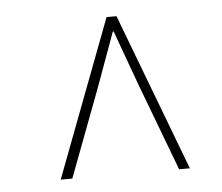

<svg xmlns="http://www.w3.org/2000/svg" viewBox="-37 -711 533 462"><g transform="rotate(-5 229.0 -480.0)"><path d="M92 -290 236 -670H260L404 -290H378L298 -502L250 -634H248L200 -502L120 -290Z"/></g></svg>

Font: Source Sans Variable
Style: Italic
Weight: 200
Italic angle: -11°
Designer: Paul D. Hunt
Foundry: Adobe Systems Incorporated
Version: Version 3.006;hotconv 1.0.111;makeotfexe 2.5.65597